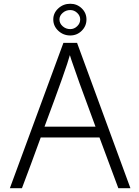

<svg xmlns="http://www.w3.org/2000/svg" viewBox="-20 -997 734 1017"><path d="M315.9 -770H388.2L670.9 0H606.9L506.8 -269H195.8Q144.5 -127.4 96.2 0H32.2ZM350.1 -705.1Q334 -642.6 215.8 -326.2H485.8Q434.6 -463.4 400.6 -558.1Q366.7 -652.8 358.4 -678.7ZM262.2 -894Q262.2 -928.2 288.8 -952.6Q315.4 -977.1 352.1 -977.1Q387.7 -977.1 412.8 -952.9Q438 -928.7 438 -894Q438 -858.9 412.8 -834Q387.7 -809.1 352.1 -809.1Q315.4 -809.1 288.8 -834Q262.2 -858.9 262.2 -894ZM294.9 -894Q294.9 -873 312 -857.9Q329.1 -842.8 352.1 -842.8Q373 -842.8 388.9 -858.2Q404.8 -873.5 404.8 -894Q404.8 -913.6 388.9 -928.7Q373 -943.8 352.1 -943.8Q329.1 -943.8 312 -928.7Q294.9 -913.6 294.9 -894Z"/></svg>

Font: Junction Light
Style: Regular
Weight: 300
Designer: Caroline Hadilaksono
Foundry: Caroline Hadilaksono
Version: Version 1.002